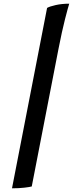

<svg xmlns="http://www.w3.org/2000/svg" viewBox="-20 -820 419 1040"><path d="M45 200 235 -777Q248 -785 281.5 -792.5Q315 -800 355 -800Q348 -778 332 -715.5Q316 -653 297 -556L152 190Q142 193 112.5 196.5Q83 200 45 200Z"/></svg>

Font: Texturina 72pt 72pt Black
Style: Italic
Weight: 900
Italic angle: -11°
Designer: Guillermo Torres Carreño
Foundry: Omnibus-Type
Version: Version 1.002; ttfautohint (v1.8.3)